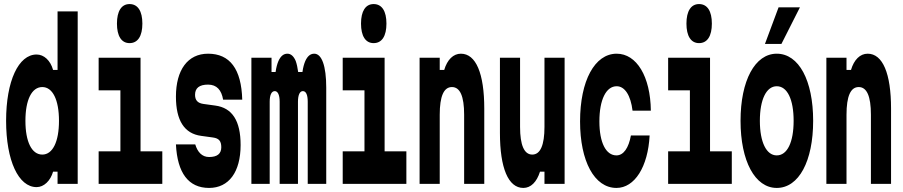

<svg xmlns="http://www.w3.org/2000/svg" viewBox="-20 -904 4440 944"><path d="M160 16C196 16 228 -15 241 -60H263V0H362V-848H263V-560H241C228 -607 196 -636 160 -636C71 -636 10 -506 10 -310C10 -114 71 16 160 16ZM188 -144C136 -144 105 -207 105 -310C105 -413 136 -476 188 -476C239 -476 270 -413 270 -310C270 -207 239 -144 188 -144Z M465 -460H572V-160H465V0H778V-160H671V-620H465ZM617 -692C658 -692 680 -727 680 -788C680 -849 658 -884 617 -884C577 -884 555 -849 555 -788C555 -727 577 -692 617 -692Z M845 -194C852 -53 907 20 1008 20C1105 20 1163 -58 1163 -191C1163 -310 1122 -374 1038 -385L980 -393C952 -397 939 -411 939 -438C939 -471 960 -488 1003 -488C1046 -488 1069 -461 1077 -414H1171C1167 -565 1110 -640 1003 -640C903 -640 845 -560 845 -429C845 -312 886 -247 969 -236L1027 -228C1056 -224 1068 -211 1068 -180C1068 -148 1048 -132 1008 -132C973 -132 951 -157 940 -194Z M1216 0H1306V-404C1306 -437 1315 -456 1331 -456C1346 -456 1355 -437 1355 -404V0H1445V-404C1445 -437 1454 -456 1469 -456C1485 -456 1493 -437 1493 -404V0H1584V-473C1584 -580 1562 -640 1525 -640C1506 -640 1492 -628 1481 -604C1475 -590 1470 -572 1467 -550H1446C1443 -572 1439 -590 1434 -604C1424 -628 1410 -640 1393 -640C1374 -640 1360 -628 1349 -604C1343 -590 1338 -572 1335 -550H1315V-620H1216Z M1665 -460H1772V-160H1665V0H1978V-160H1871V-620H1665ZM1817 -692C1858 -692 1880 -727 1880 -788C1880 -849 1858 -884 1817 -884C1777 -884 1755 -849 1755 -788C1755 -727 1777 -692 1817 -692Z M2142 0V-340C2142 -431 2162 -476 2202 -476C2242 -476 2262 -431 2262 -340V0H2361V-370C2361 -543 2320 -640 2246 -640C2209 -640 2179 -611 2164 -560H2142V-620H2043V0Z M2657 -620V-280C2657 -191 2637 -144 2597 -144C2557 -144 2537 -191 2537 -280V-620H2438V-250C2438 -78 2479 20 2553 20C2590 20 2619 -9 2635 -60H2657V0H2756V-620Z M3011 20C3100 20 3166 -83 3174 -238H3082C3071 -177 3046 -140 3011 -140C2959 -140 2927 -203 2927 -307C2927 -414 2960 -480 3012 -480C3052 -480 3081 -435 3090 -360H3180C3178 -528 3110 -640 3012 -640C2904 -640 2832 -507 2832 -307C2832 -112 2902 20 3011 20Z M3265 -460H3372V-160H3265V0H3578V-160H3471V-620H3265ZM3417 -692C3458 -692 3480 -727 3480 -788C3480 -849 3458 -884 3417 -884C3377 -884 3355 -849 3355 -788C3355 -727 3377 -692 3417 -692Z M3799 20C3908 20 3978 -112 3978 -310C3978 -508 3908 -640 3799 -640C3692 -640 3621 -508 3621 -310C3621 -112 3692 20 3799 20ZM3799 -140C3748 -140 3716 -205 3716 -310C3716 -415 3748 -480 3799 -480C3851 -480 3882 -415 3882 -310C3882 -205 3851 -140 3799 -140ZM3822 -688 3913 -868H3808L3741 -688Z M4142 0V-340C4142 -431 4162 -476 4202 -476C4242 -476 4262 -431 4262 -340V0H4361V-370C4361 -543 4320 -640 4246 -640C4209 -640 4179 -611 4164 -560H4142V-620H4043V0Z"/></svg>

Font: Yard Headline
Style: Regular
Weight: 400
Monospace: yes
Designer: Roman Shamin
Foundry: Evil Martians
Version: Version 1.000